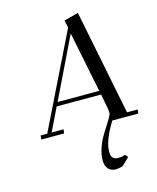

<svg xmlns="http://www.w3.org/2000/svg" viewBox="-144 -810 991 1211"><g transform="rotate(-15 351.5 -204.5)"><path d="M53.2 0 56.2 -25.9H99.1L399.9 -639.2L389.2 -687L482.9 -711.9L620.1 -25.9H689.9L687 0H517.1Q446.8 113.8 446.8 185.1Q446.8 213.9 458 225.8Q469.2 237.8 495.1 237.8Q516.6 237.8 539.1 230L554.2 248L506.8 293.9Q480 303.2 457 303.2Q429.2 303.2 411.1 283.2Q393.1 263.2 393.1 228Q393.1 192.4 405.3 154.1Q417.5 115.7 435.1 85Q452.6 54.2 470.2 27.3Q487.8 0.5 500 -20.8Q512.2 -42 512.2 -53.2Q512.2 -66.9 506.8 -95.2L491.2 -176.8H201.2L127.9 -25.9H206.1L202.1 0ZM213.9 -202.1H485.8L405.8 -598.1Z"/></g></svg>

Font: Dehuti Alt
Style: Bold-Italic
Weight: 700
Version: Version 1.2